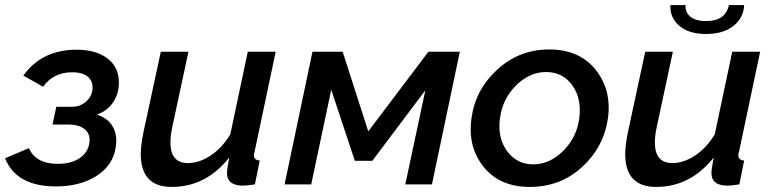

<svg xmlns="http://www.w3.org/2000/svg" viewBox="-24 -727 3043 757"><path d="M197 8Q40 8 -4 -103L90 -143Q117 -81 204 -81Q256 -81 289 -103Q322 -125 328 -161Q334 -195 313 -215Q292 -235 248 -236H183L198 -306H261Q290 -306 312.5 -324Q335 -342 340 -369Q345 -403 324.5 -422.5Q304 -442 260 -442Q187 -442 146 -385L68 -429Q141 -531 278 -531Q361 -531 407 -490.5Q453 -450 443 -378Q438 -343 416 -315.5Q394 -288 358 -275Q402 -261 421 -227Q440 -193 432 -145Q421 -74 356 -33Q291 8 197 8Z M531 -120Q531 -151 541 -203L610 -523H719L655 -225Q648 -193 648 -165Q648 -84 717 -84Q761 -84 806 -113.5Q851 -143 884 -197L953 -523H1063L980 -130Q977 -121 977 -115Q977 -96 1000 -94L981 0Q948 5 935 5Q871 5 871 -45Q871 -60 880 -106Q788 10 653 10Q531 10 531 -120Z M1098 0 1208 -523H1327L1428 -209L1665 -523H1789L1679 0H1574L1653 -371L1444 -93H1375L1282 -373L1203 0Z M2065 10Q1946 10 1882.5 -69.5Q1819 -149 1835 -261Q1850 -373 1936.5 -452.5Q2023 -532 2141 -532Q2260 -532 2324 -452.5Q2388 -373 2373 -261Q2357 -148 2271.5 -69Q2186 10 2065 10ZM2078 -79Q2143 -79 2196.5 -132Q2250 -185 2260 -261Q2270 -338 2232.5 -390.5Q2195 -443 2129 -443Q2064 -443 2010.5 -390Q1957 -337 1947 -260Q1937 -183 1975.5 -131Q2014 -79 2078 -79Z M2619 -707H2679Q2677 -679 2697.5 -661.5Q2718 -644 2761 -644Q2836 -644 2850 -707H2910Q2908 -657 2868 -625Q2828 -593 2760 -593Q2692 -593 2654.5 -625Q2617 -657 2619 -707ZM2441 -120Q2441 -151 2451 -203L2520 -523H2629L2565 -225Q2558 -193 2558 -165Q2558 -84 2627 -84Q2671 -84 2716 -113.5Q2761 -143 2794 -197L2863 -523H2973L2890 -130Q2887 -121 2887 -115Q2887 -96 2910 -94L2891 0Q2858 5 2845 5Q2781 5 2781 -45Q2781 -60 2790 -106Q2698 10 2563 10Q2441 10 2441 -120Z"/></svg>

Font: Raleway-v4020 SemiBold
Style: Italic
Weight: 600
Italic angle: -12°
Designer: Matt McInerney, Pablo Impallari, Rodrigo Fuenzalida
Foundry: Matt McInerney, Pablo Impallari, Rodrigo Fuenzalida
Version: Version 4.020;PS 004.020;hotconv 1.0.88;makeotf.lib2.5.64775